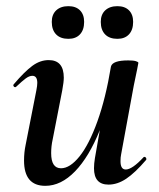

<svg xmlns="http://www.w3.org/2000/svg" viewBox="-20 -590 516 623"><path d="M58 -69Q58 -95 63 -119L98 -297Q101 -312 101 -321Q101 -344 85 -344Q75 -344 63.5 -335.5Q52 -327 33 -309Q31 -307 29 -307Q26 -307 24 -310.5Q22 -314 25 -317Q59 -357 84.5 -376Q110 -395 138 -395Q187 -395 187 -338Q187 -324 182 -297L151 -138Q146 -116 146 -93Q146 -44 178 -44Q207 -44 238 -82.5Q269 -121 296 -196Q323 -271 340 -374L358 -373Q339 -255 304 -168Q269 -81 223.5 -34Q178 13 127 13Q58 13 58 -69ZM285 -44Q285 -59 288 -77L340 -374Q345 -394 396 -394Q413 -394 421 -391.5Q429 -389 429 -386L425 -365Q415 -318 414 -312L373 -89Q371 -80 371 -67Q371 -40 388 -40Q409 -40 446 -80Q447 -81 449 -81Q452 -81 454 -77.5Q456 -74 454 -71Q418 -29 389.5 -10Q361 9 332 9Q285 9 285 -44ZM307 -519Q307 -543 321.5 -556.5Q336 -570 361 -570Q385 -570 398.5 -556.5Q412 -543 412 -519Q412 -493 398.5 -478.5Q385 -464 361 -464Q335 -464 321 -478.5Q307 -493 307 -519ZM148 -519Q148 -543 162.5 -556.5Q177 -570 202 -570Q226 -570 239.5 -556.5Q253 -543 253 -519Q253 -493 239.5 -478.5Q226 -464 202 -464Q176 -464 162 -478.5Q148 -493 148 -519Z"/></svg>

Font: Cormorant Infant
Style: Bold Italic
Weight: 700
Italic angle: -10°
Designer: Christian Thalmann (Catharsis Fonts)
Foundry: Catharsis Fonts
Version: Version 4.000